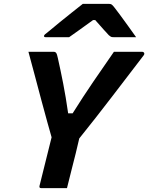

<svg xmlns="http://www.w3.org/2000/svg" viewBox="-20 -966 761 986"><path d="M324 0H191Q180 0 183 -12L245 -261Q237 -288 223 -339Q209 -390 192 -453Q175 -516 158 -581Q141 -646 126 -700H256Q264 -700 268.5 -694Q273 -688 277 -668Q291 -606 304.5 -537Q318 -468 330 -384H353Q405 -467 458.5 -545.5Q512 -624 565 -700H709Q717 -700 720 -694.5Q723 -689 718 -682Q636 -575 554.5 -468.5Q473 -362 387 -255Q378 -216 368.5 -177Q359 -138 349 -100Q343 -75 336.5 -50Q330 -25 324 0ZM405 -946H541Q548 -946 553 -943Q558 -940 568 -927Q576 -917 595 -891.5Q614 -866 636.5 -834.5Q659 -803 679 -775H565Q554 -775 550 -777Q546 -779 539 -785Q529 -796 511.5 -815Q494 -834 469 -863Q465 -863 458 -863Q420 -835 390 -814Q360 -793 335 -775H215Q205 -775 206 -782Q207 -786 211.5 -790Q216 -794 234 -808Q255 -826 286.5 -851.5Q318 -877 350 -902.5Q382 -928 405 -946Z"/></svg>

Font: Recursive Sn Lnr St
Style: Bold Italic
Weight: 700
Italic angle: -15°
Version: Version 1.079;hotconv 1.0.112;makeotfexe 2.5.65598; ttfautoh